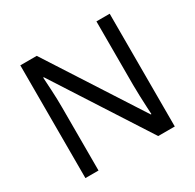

<svg xmlns="http://www.w3.org/2000/svg" viewBox="-155 -883 1070 1053"><g transform="rotate(-30 380.0 -357.0)"><path d="M663 0H558L176 -593H172Q174 -558 177 -506Q180 -454 180 -399V0H97V-714H201L582 -123H586Q585 -139 583.5 -171Q582 -203 580.5 -241Q579 -279 579 -311V-714H663Z"/></g></svg>

Font: Noto Sans Ogham
Style: Regular
Weight: 400
Designer: Monotype Design Team
Foundry: Monotype Imaging Inc.
Version: Version 2.001; ttfautohint (v1.8.4.7-5d5b)